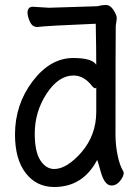

<svg xmlns="http://www.w3.org/2000/svg" viewBox="-20 -724 540 768"><path d="M197 24Q126 24 83 -31.5Q40 -87 40 -186Q40 -306 110.5 -399Q181 -492 273 -492Q348 -492 365 -465Q365 -529 363 -629Q168 -621 129 -616Q109 -616 99.5 -637.5Q90 -659 90 -674Q91 -697 111 -697H112L176 -693L367 -699Q376 -700 378 -701Q388 -704 404 -704Q421 -704 434 -684Q447 -664 447 -651Q447 -646 443 -621Q442 -526 442 -185Q442 -143 450.5 -102.5Q459 -62 472 -41L475 -33Q475 -19 460.5 -0.5Q446 18 426 18Q398 18 383 -37Q368 -92 368 -83Q311 24 197 24ZM197 -48Q247 -48 306 -115Q365 -184 365 -276V-376Q365 -371 360.5 -371Q356 -371 349 -379Q316 -422 274 -422Q214 -422 166.5 -349.5Q119 -277 119 -189Q119 -117 141.5 -82.5Q164 -48 197 -48Z"/></svg>

Font: LXGW WenKai Mono Medium
Style: Regular
Weight: 500
Monospace: yes
Designer: LXGW / Fontworks Inc.
Foundry: LXGW / Fontworks Inc.
Version: Version 1.520; June 14, 2025